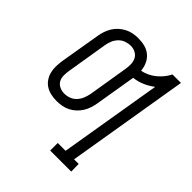

<svg xmlns="http://www.w3.org/2000/svg" viewBox="-203 -660 1006 1006"><g transform="rotate(45 300.0 -156.5)"><path d="M332 215V159H390L485 -410Q459 -390 429.5 -377.5Q400 -365 370 -362L332 -134Q329 -116 323 -97.5Q317 -79 306.5 -62Q296 -45 281 -31Q266 -17 248 -8Q230 1 210.5 4.5Q191 8 172 8Q150 8 129.5 3.5Q109 -1 92 -11.5Q75 -22 63.5 -38.5Q52 -55 46.5 -75Q41 -95 41.5 -116.5Q42 -138 45 -160L83 -386Q86 -404 92 -422.5Q98 -441 108.5 -458Q119 -475 134.5 -489Q150 -503 168 -512Q186 -521 205 -524.5Q224 -528 242 -528Q268 -528 291.5 -522Q315 -516 333 -501Q351 -486 361 -464Q371 -442 373 -418Q393 -421 413 -430.5Q433 -440 449.5 -453.5Q466 -467 480 -484Q494 -501 503 -520H566L453 159H487L488 215ZM173 -48Q191 -48 209 -54.5Q227 -61 240.5 -75.5Q254 -90 261 -107.5Q268 -125 272 -144L309 -370Q312 -388 311 -407Q310 -426 301.5 -441Q293 -456 277 -464Q261 -472 243 -472Q225 -472 206.5 -465.5Q188 -459 174.5 -444.5Q161 -430 154 -412.5Q147 -395 144 -376L107 -150Q104 -132 104 -113Q104 -94 112.5 -79Q121 -64 137.5 -56Q154 -48 173 -48Z"/></g></svg>

Font: Iosevka HT Light Extended
Style: Italic
Weight: 300
Width: 7
Italic angle: -9°
Monospace: yes
Designer: Belleve Invis
Foundry: Belleve Invis
Version: Version 32.3.0; ttfautohint (v1.8.4)